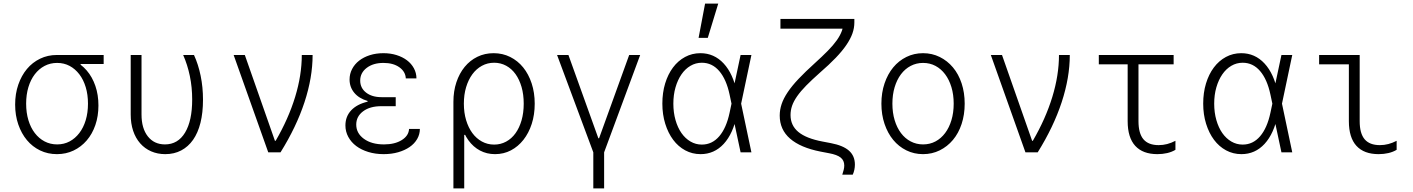

<svg xmlns="http://www.w3.org/2000/svg" viewBox="-20 -845 7840 1065"><path d="M297 -44Q259 -44 227.5 -60.5Q196 -77 173 -107Q150 -137 137.5 -178.5Q125 -220 125 -270Q125 -320 137.5 -361.5Q150 -403 173 -433Q196 -463 227.5 -479.5Q259 -496 297 -496Q335 -496 366 -479.5Q397 -463 420 -433Q443 -403 455.5 -361.5Q468 -320 468 -270Q468 -220 455.5 -178.5Q443 -137 420 -107Q397 -77 366 -60.5Q335 -44 297 -44ZM296 10Q346 10 388 -10Q430 -30 461 -66Q492 -102 509 -151.5Q526 -201 526 -260Q526 -319 509 -368.5Q492 -418 461 -454Q430 -490 387.5 -510Q345 -530 295 -530L427 -476V-490H555V-540H295Q245 -540 202.5 -519.5Q160 -499 129.5 -462.5Q99 -426 81.5 -375.5Q64 -325 64 -265Q64 -205 81.5 -154.5Q99 -104 129.5 -67.5Q160 -31 202.5 -10.5Q245 10 296 10Z M1056 -540H996Q1020 -486 1033 -423.5Q1046 -361 1046 -293Q1046 -175 1006.5 -109.5Q967 -44 895 -44Q835 -44 800 -88.5Q765 -133 765 -210V-540H705V-210Q705 -160 718.5 -119.5Q732 -79 757.5 -50Q783 -21 818.5 -5.5Q854 10 897 10Q946 10 985 -10.5Q1024 -31 1051 -69.5Q1078 -108 1092 -164Q1106 -220 1106 -292Q1106 -361 1093 -424.5Q1080 -488 1056 -540Z M1468 0H1536Q1624 -141 1669 -278Q1714 -415 1714 -540H1654Q1654 -428 1617 -307Q1580 -186 1509 -64H1505L1338 -540H1276Z M2231 -410H2290Q2290 -440 2276 -466Q2262 -492 2237.5 -510.5Q2213 -529 2179.5 -539.5Q2146 -550 2107 -550Q2066 -550 2031.5 -539Q1997 -528 1972 -508.5Q1947 -489 1933 -462Q1919 -435 1919 -404Q1919 -362 1945 -330.5Q1971 -299 2019 -285V-281Q1960 -267 1928 -233Q1896 -199 1896 -149Q1896 -115 1912 -85.5Q1928 -56 1956 -35Q1984 -14 2023 -2Q2062 10 2108 10Q2152 10 2188.5 -0.5Q2225 -11 2252 -29.5Q2279 -48 2294 -74Q2309 -100 2309 -130H2249Q2247 -92 2208.5 -68Q2170 -44 2110 -44Q2041 -44 1998.5 -75Q1956 -106 1956 -154Q1956 -199 1994 -227.5Q2032 -256 2095 -256H2175V-306H2097Q2043 -306 2010.5 -331.5Q1978 -357 1978 -398Q1978 -441 2014 -468.5Q2050 -496 2107 -496Q2161 -496 2195 -472Q2229 -448 2231 -410Z M2523 -270Q2523 -206 2537.5 -154.5Q2552 -103 2578.5 -66.5Q2605 -30 2642.5 -10Q2680 10 2726 10Q2774 10 2814 -11Q2854 -32 2883.5 -69.5Q2913 -107 2929.5 -158Q2946 -209 2946 -270Q2946 -331 2929 -382.5Q2912 -434 2882 -471Q2852 -508 2810 -529Q2768 -550 2718 -550Q2669 -550 2628 -530Q2587 -510 2557.5 -474Q2528 -438 2511.5 -388.5Q2495 -339 2495 -280V200H2555V-97H2563ZM2553 -270Q2553 -320 2565.5 -361.5Q2578 -403 2600 -433Q2622 -463 2653 -480Q2684 -497 2721 -497Q2757 -497 2787.5 -480.5Q2818 -464 2839.5 -434Q2861 -404 2873 -362.5Q2885 -321 2885 -270Q2885 -219 2873 -177.5Q2861 -136 2839.5 -106Q2818 -76 2787.5 -59.5Q2757 -43 2721 -43Q2684 -43 2653 -60Q2622 -77 2600 -107Q2578 -137 2565.5 -178.5Q2553 -220 2553 -270Z M3271 200H3331V0L3531 -540H3470L3303 -78H3299L3133 -540H3070L3271 0Z M4045 -305V-235L4027 -320Q4009 -405 3969.5 -451Q3930 -497 3873 -497Q3839 -497 3810 -480Q3781 -463 3760 -432.5Q3739 -402 3727 -360.5Q3715 -319 3715 -270Q3715 -221 3727 -179Q3739 -137 3760 -107Q3781 -77 3810 -60Q3839 -43 3873 -43Q3930 -43 3969.5 -89Q4009 -135 4027 -220ZM4068 -210Q4047 -104 3994.5 -47Q3942 10 3866 10Q3820 10 3781 -11Q3742 -32 3714 -69.5Q3686 -107 3670 -158.5Q3654 -210 3654 -270Q3654 -331 3669.5 -382Q3685 -433 3713 -470.5Q3741 -508 3780 -529Q3819 -550 3865 -550Q3941 -550 3994 -493Q4047 -436 4068 -330L4080 -270ZM4038 -371H4052L4088 -540H4148L4091 -270L4148 0H4088L4052 -169H4038L4062 -270ZM3964 -825H3891L3855 -635H3906Z M4719 -740H4309V-686H4688L4659 -726Q4659 -700 4650 -674.5Q4641 -649 4621.5 -621.5Q4602 -594 4571.5 -563Q4541 -532 4499 -494Q4447 -447 4410 -408Q4373 -369 4349.5 -334Q4326 -299 4315.5 -267.5Q4305 -236 4305 -204Q4305 -126 4362.5 -76Q4420 -26 4532 -4L4579 5Q4623 13 4643 29Q4663 45 4663 73Q4663 84 4660 96.5Q4657 109 4652 124H4710Q4716 111 4719 96.5Q4722 82 4722 68Q4722 20 4689.5 -9Q4657 -38 4589 -51L4542 -60Q4452 -77 4408.5 -113Q4365 -149 4365 -207Q4365 -233 4373.5 -258Q4382 -283 4401.5 -311Q4421 -339 4452 -370.5Q4483 -402 4527 -441Q4579 -486 4615.5 -524Q4652 -562 4675 -596Q4698 -630 4708.5 -660Q4719 -690 4719 -720Z M5100 10Q5150 10 5192.5 -11Q5235 -32 5266 -69Q5297 -106 5314 -157.5Q5331 -209 5331 -270Q5331 -331 5314 -382.5Q5297 -434 5266 -471Q5235 -508 5192.5 -529Q5150 -550 5100 -550Q5050 -550 5007.5 -529Q4965 -508 4934.5 -471Q4904 -434 4886.5 -382.5Q4869 -331 4869 -270Q4869 -209 4886.5 -157.5Q4904 -106 4934.5 -69Q4965 -32 5007.5 -11Q5050 10 5100 10ZM5100 -44Q5063 -44 5031.5 -60.5Q5000 -77 4977.5 -107Q4955 -137 4942.5 -178.5Q4930 -220 4930 -270Q4930 -320 4942.5 -361.5Q4955 -403 4977.5 -433Q5000 -463 5031.5 -479.5Q5063 -496 5100 -496Q5138 -496 5169 -479.5Q5200 -463 5222.5 -433Q5245 -403 5257.5 -361.5Q5270 -320 5270 -270Q5270 -220 5257.5 -178.5Q5245 -137 5222.5 -107Q5200 -77 5169 -60.5Q5138 -44 5100 -44Z M5668 0H5736Q5824 -141 5869 -278Q5914 -415 5914 -540H5854Q5854 -428 5817 -307Q5780 -186 5709 -64H5705L5538 -540H5476Z M6295 -173V-488H6490V-540H6075V-488H6235V-173Q6235 -82 6277 -36Q6319 10 6400 10Q6429 10 6454.5 4Q6480 -2 6500 -14V-64Q6477 -52 6454 -46Q6431 -40 6407 -40Q6350 -40 6322.5 -72.5Q6295 -105 6295 -173Z M7045 -305V-235L7027 -320Q7009 -405 6969.5 -451Q6930 -497 6873 -497Q6839 -497 6810 -480Q6781 -463 6760 -432.5Q6739 -402 6727 -360.5Q6715 -319 6715 -270Q6715 -221 6727 -179Q6739 -137 6760 -107Q6781 -77 6810 -60Q6839 -43 6873 -43Q6930 -43 6969.5 -89Q7009 -135 7027 -220ZM7068 -210Q7047 -104 6994.5 -47Q6942 10 6866 10Q6820 10 6781 -11Q6742 -32 6714 -69.5Q6686 -107 6670 -158.5Q6654 -210 6654 -270Q6654 -331 6669.5 -382Q6685 -433 6713 -470.5Q6741 -508 6780 -529Q6819 -550 6865 -550Q6941 -550 6994 -493Q7047 -436 7068 -330L7080 -270ZM7038 -371H7052L7088 -540H7148L7091 -270L7148 0H7088L7052 -169H7038L7062 -270Z M7522 -173Q7522 -105 7549.5 -72.5Q7577 -40 7634 -40Q7658 -40 7681 -46Q7704 -52 7727 -64V-14Q7707 -2 7681.5 4Q7656 10 7627 10Q7546 10 7504 -36Q7462 -82 7462 -173V-488H7297V-540H7522Z"/></svg>

Font: CommitMonoV142 ExtLt
Style: Regular
Weight: 200
Monospace: yes
Designer: Eigil Nikolajsen
Foundry: Eigil Nikolajsen
Version: Version 1.142